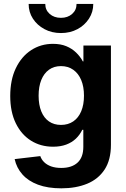

<svg xmlns="http://www.w3.org/2000/svg" viewBox="-20 -766 653 998"><path d="M298.8 212.9Q228 212.9 177.2 193.8Q126.5 174.8 96.2 140.4Q65.9 106 56.2 61L189.5 45.4Q195.3 63 209.5 76.9Q223.6 90.8 245.8 98.9Q268.1 106.9 298.8 106.9Q353 106.9 383.1 79.3Q413.1 51.8 413.1 -2.9V-91.3H407.7Q395 -64.9 374.3 -45.2Q353.5 -25.4 324 -14.4Q294.4 -3.4 255.9 -3.4Q191.4 -3.4 141.1 -34.9Q90.8 -66.4 62 -125.5Q33.2 -184.6 33.2 -267.1Q33.2 -351.1 62.5 -411.9Q91.8 -472.7 142.1 -505.4Q192.4 -538.1 255.4 -538.1Q294.9 -538.1 324.5 -525.9Q354 -513.7 375.5 -492.9Q397 -472.2 410.6 -446.8H413.6V-529.3H556.6V-13.2Q556.6 64.9 523.9 115Q491.2 165 433.1 189Q375 212.9 298.8 212.9ZM296.9 -116.7Q334 -116.7 360.8 -135Q387.7 -153.3 402.1 -187.5Q416.5 -221.7 416.5 -268.6Q416.5 -315.4 402.1 -349.9Q387.7 -384.3 360.8 -403.3Q334 -422.4 296.9 -422.4Q260.7 -422.4 234.6 -403.6Q208.5 -384.8 194.6 -350.3Q180.7 -315.9 180.7 -268.6Q180.7 -221.2 194.6 -187Q208.5 -152.8 234.6 -134.8Q260.7 -116.7 296.9 -116.7ZM296.9 -594.2Q249 -594.2 211.2 -614.5Q173.3 -634.8 151.1 -668.9Q128.9 -703.1 128.9 -745.6H215.3Q215.3 -713.9 238.3 -693.6Q261.2 -673.3 296.9 -673.3Q332 -673.3 355 -693.6Q377.9 -713.9 377.9 -745.6H464.8Q464.8 -703.6 442.6 -669.2Q420.4 -634.8 382.6 -614.5Q344.7 -594.2 296.9 -594.2Z"/></svg>

Font: Inter 24pt
Style: Bold
Weight: 700
Designer: Rasmus Andersson
Foundry: rsms
Version: Version 4.001;git-66647c0bb